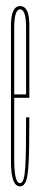

<svg xmlns="http://www.w3.org/2000/svg" viewBox="-20 -626 140 648"><path d="M47.5 3Q17 3 17 -80.5Q17 -164 17 -301Q17 -472.5 17 -539Q17 -605.5 48 -605.5Q79 -605.5 79 -541.5Q79 -477.5 79 -301Q79 -299 79 -296H24V-307.5H72L68 -302Q68 -470.5 68 -532.5Q68 -594.5 48 -594.5Q28 -594.5 28 -532.5Q28 -470.5 28 -302Q28 -166 28 -87Q28 -8 47.5 -8ZM47.5 -8Q55 -8 59.2 -20.8Q63.5 -33.5 65.2 -60.2Q67 -87 67.5 -129.2Q68 -171.5 68 -230H79Q79 -179 78.5 -140.5Q78 -102 76.5 -74.5Q75 -47 71.8 -30Q68.5 -13 62.5 -5Q56.5 3 47.5 3L46 -2Z"/></svg>

Font: Anybody UltraCondensed Thin
Style: Regular
Weight: 100
Width: 1
Designer: Tyler Finck
Foundry: Etcetera Type Company
Version: Version 1.110